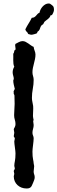

<svg xmlns="http://www.w3.org/2000/svg" viewBox="-20 -1033 326 1089"><path d="M181.2 -724.1Q181.2 -710.9 178.5 -698.2Q175.8 -685.5 172.6 -673.1Q169.4 -660.6 166.7 -648.2Q164.1 -635.7 164.1 -623Q164.1 -611.8 167.5 -601.6Q170.9 -591.3 170.9 -580.1Q170.9 -554.2 166 -529.1Q161.1 -503.9 161.1 -478Q161.1 -465.8 163.8 -454.6Q166.5 -443.4 168 -432.1Q168.9 -418 168 -404.1Q167 -390.1 167 -376Q167 -373.5 167.5 -369.6Q168 -365.7 168.7 -361.6Q169.4 -357.4 170.2 -354.5Q170.9 -351.6 170.9 -351.1L168 -348.1Q168 -341.8 169.4 -335.9Q170.9 -330.1 170.9 -324.2Q170.9 -313 167.5 -302Q164.1 -291 164.1 -279.8Q164.1 -271.5 167.5 -263.9Q170.9 -256.3 170.9 -248Q170.9 -242.2 169.9 -231.9Q168.9 -221.7 167.5 -210.4Q166 -199.2 165 -189Q164.1 -178.7 164.1 -172.9Q164.1 -158.2 165 -147.7Q166 -137.2 167.5 -129.4Q168.9 -121.6 169.9 -116.5Q170.9 -111.3 170.9 -106.9Q170.9 -102.5 172.4 -98.6Q173.8 -94.7 173.8 -90.8Q173.8 -83.5 172.4 -75.4Q170.9 -67.4 170.9 -60.1Q170.9 -51.8 173.8 -43.9Q176.8 -36.1 176.8 -27.8Q176.8 -19.5 173.8 -12Q170.9 -4.4 168 2.9Q164.6 10.3 162.1 16.4Q159.7 22.5 156 26.9Q152.3 31.2 146.5 33.7Q140.6 36.1 130.9 36.1Q115.2 36.1 102.1 31Q88.9 25.9 79.1 16.8Q69.3 7.8 63.7 -4.9Q58.1 -17.6 58.1 -33.2Q58.1 -37.1 59.6 -40Q61 -43 61 -46.9Q61 -50.8 59.6 -54.4Q58.1 -58.1 58.1 -62Q58.1 -66.4 61 -69.8Q64 -73.2 64 -78.1Q64 -82 62.5 -85.4Q61 -88.9 61 -91.8Q61 -99.1 62 -105.5Q63 -111.8 64.5 -119.6Q65.9 -127.4 66.9 -137.7Q67.9 -147.9 67.9 -163.1Q67.9 -168 66.9 -177.2Q65.9 -186.5 64.5 -196.8Q63 -207 62 -216.6Q61 -226.1 61 -231Q61 -234.9 62.5 -238.8Q64 -242.7 64 -247.1Q64 -251.5 61 -254.4Q58.1 -257.3 58.1 -261.2Q58.1 -266.6 59.6 -271Q61 -275.4 61 -279.8Q61 -285.2 59.6 -289.8Q58.1 -294.4 58.1 -298.8Q58.1 -302.7 63 -310.5Q67.9 -318.4 67.9 -329.1Q67.9 -341.8 64 -354Q60.1 -366.2 60.1 -379.9Q60.1 -395.5 61.5 -411.9Q63 -428.2 63 -443.8Q63 -455.1 62.5 -466.6Q62 -478 62 -490.2Q62 -494.6 59.3 -498Q56.6 -501.5 58.1 -505.9Q57.1 -507.8 57.1 -512.2Q57.1 -516.6 59.8 -520.5Q62.5 -524.4 64 -528.8Q61.5 -538.6 58.3 -552Q55.2 -565.4 55.2 -576.2Q55.2 -578.6 56.6 -580.8Q58.1 -583 58.1 -586.9Q58.1 -593.8 54.9 -603.8Q51.8 -613.8 51.8 -623Q51.8 -639.2 61 -654.8Q57.1 -662.6 56.2 -671.9Q55.2 -681.2 55.2 -691.2Q55.2 -701.2 55.4 -710.7Q55.7 -720.2 55.2 -729Q58.1 -730.5 58.8 -733.9Q59.6 -737.3 60.3 -741Q61 -744.6 62.5 -747.6Q64 -750.5 67.9 -751Q68.8 -757.8 67.4 -763.9Q65.9 -770 65.9 -775.9Q65.9 -778.3 66.4 -780Q66.9 -781.7 67.9 -784.2Q76.2 -788.6 87.2 -794.2Q98.1 -799.8 107.9 -799.8Q116.7 -799.8 124.8 -795.9Q132.8 -792 140.6 -786.4Q148.4 -780.8 156 -775.4Q163.6 -770 170.9 -767.1Q171.4 -761.2 172.9 -756.1Q174.3 -751 176.3 -745.8Q178.2 -740.7 179.7 -735.4Q181.2 -730 181.2 -724.1ZM286.1 -976.1Q286.1 -973.6 284.9 -969.2Q283.7 -964.8 281.7 -960.4Q279.8 -956.1 277.8 -952.4Q275.9 -948.7 273.9 -947.3Q271.5 -946.3 269.5 -946.5Q267.6 -946.8 266.1 -944.8Q264.6 -938.5 260.7 -933.8Q256.8 -929.2 251.7 -925Q246.6 -920.9 241.5 -917.2Q236.3 -913.6 231.9 -909.2Q229.5 -906.2 228.5 -902.6Q227.5 -898.9 225.1 -896Q222.7 -893.6 219.5 -892.1Q216.3 -890.6 214.8 -888.2Q209.5 -881.3 207.3 -872.8Q205.1 -864.3 199.2 -857.9L193.8 -854Q191.4 -851.6 191.4 -849.1Q191.4 -846.7 189 -844.2Q187.5 -843.3 183.3 -841.8Q179.2 -840.3 174.3 -839.1Q169.4 -837.9 165.3 -836.9Q161.1 -835.9 159.2 -835.9Q152.3 -835.9 145 -838.9Q141.6 -838.9 140.1 -840.6Q138.7 -842.3 137.5 -844.7Q136.2 -847.2 135.3 -849.1Q134.3 -851.1 131.8 -852.1Q129.4 -856.4 126.7 -859.1Q124 -861.8 124 -867.2Q132.3 -884.3 142.3 -899.9Q152.3 -915.5 160.2 -932.1Q168.9 -932.1 174.6 -935.5Q180.2 -939 184.3 -943.8Q188.5 -948.7 192.9 -953.6Q197.3 -958.5 204.1 -960.9Q205.6 -969.7 210.2 -979Q214.8 -988.3 221.7 -995.8Q228.5 -1003.4 237.3 -1008.3Q246.1 -1013.2 255.9 -1013.2Q261.2 -1013.2 263.2 -1012.2Q269 -1007.8 273.4 -1004.9Q277.8 -1002 280.5 -998.8Q283.2 -995.6 284.7 -990.5Q286.1 -985.4 286.1 -976.1Z"/></svg>

Font: Margarine
Style: Regular
Weight: 400
Designer: Astigmatic (AOETI)
Foundry: Astigmatic (AOETI)
Version: Version 1.000